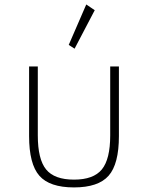

<svg xmlns="http://www.w3.org/2000/svg" viewBox="-20 -802 646 838"><path d="M303 16Q409 16 454 -35Q499 -86 499 -208V-512H461V-211Q461 -107 424.5 -62.5Q388 -18 303 -18Q217.5 -18 181.2 -62.5Q145 -107 145 -211V-512H107V-208Q107 -86 151.8 -35Q196.5 16 303 16ZM305.5 -589.5 393.5 -757.5 356.5 -782.5 280 -606Z"/></svg>

Font: Spartan ExtraLight
Style: Regular
Weight: 200
Designer: Matt Bailey, Mirko Velimirovic
Foundry: Matt Bailey
Version: Version 1.003; ttfautohint (v1.8.3)